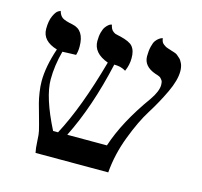

<svg xmlns="http://www.w3.org/2000/svg" viewBox="-86 -653 785 747"><g transform="rotate(15 306.0 -279.5)"><path d="M580.1 -452.1Q580.1 -416 556.2 -365.5Q532.2 -314.9 502.7 -268.1Q473.1 -221.2 445.1 -147.7Q417 -74.2 411.1 0H118.2Q114.3 -17.1 113 -45.7Q111.8 -74.2 108.9 -85.9Q104 -106.9 94.5 -140.4Q85 -173.8 80.6 -190.4Q76.2 -207 72.5 -231Q68.8 -254.9 68.8 -275.9Q68.8 -335 94.2 -410.2Q33.2 -428.2 33.2 -477.1Q33.2 -509.3 42.5 -529.5Q51.8 -549.8 61 -554.7L69.8 -559.1Q74.7 -541 85.9 -533.4Q97.2 -525.9 127.9 -520Q176.8 -510.3 176.8 -443.8Q176.8 -423.8 171.9 -409.2Q156.7 -409.2 140.4 -408.2Q124 -407.2 117.2 -407.2Q101.1 -347.2 101.1 -292Q101.1 -220.2 162.1 -100.1H182.1Q245.1 -218.3 298.8 -412.1Q237.8 -434.1 237.8 -482.9Q237.8 -502.9 241.9 -518.1Q246.1 -533.2 251.5 -540.5Q256.8 -547.9 262.5 -552.5Q268.1 -557.1 272 -558.1L275.9 -559.1Q277.8 -550.3 281 -543.7Q284.2 -537.1 290 -533Q295.9 -528.8 298.8 -527.8Q301.8 -526.9 310.3 -524.9Q318.8 -522.9 319.8 -522.9Q357.9 -513.7 370.1 -499.5Q384.3 -482.9 383.8 -452.1Q383.8 -425.3 372.1 -398.9Q353 -411.1 325.2 -411.1Q285.2 -231.9 219.2 -100.1H378.9Q412.1 -202.1 496.1 -318.8Q522 -356 522 -381.8Q522 -387.7 521 -392.8Q520 -397.9 517.1 -401.4Q514.2 -404.8 512 -407.5Q509.8 -410.2 505.4 -412.1Q501 -414.1 499.5 -414.6Q498 -415 493.7 -416.5L488.8 -418Q439.9 -435.1 439.9 -476.1Q439.9 -498 444.1 -515.1Q448.2 -532.2 454.1 -540Q460 -547.9 466.6 -552.5Q473.1 -557.1 477.1 -558.1L481 -559.1Q481.9 -551.3 484.4 -545.7Q486.8 -540 492.4 -536.1Q498 -532.2 500.5 -530.5Q502.9 -528.8 511.5 -525.9Q520 -522.9 521 -522.9L526.4 -521Q531.7 -519 534.4 -518.6Q537.1 -518.1 543 -515.6Q548.8 -513.2 552 -510Q555.2 -506.8 560.1 -502.9Q564.9 -499 567.9 -494.6Q570.8 -490.2 574 -483.6Q577.1 -477.1 578.6 -469Q580.1 -460.9 580.1 -452.1Z"/></g></svg>

Font: Linux Libertine Initials
Style: Initials
Weight: 400
Designer: Philipp H. Poll
Foundry: Philipp H. Poll
Version: Version 5.0.6